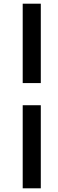

<svg xmlns="http://www.w3.org/2000/svg" viewBox="-20 -770 312 1040"><path d="M103 250V-200H201V250ZM201 -320H103V-750H201Z"/></svg>

Font: Source Serif Pro
Style: Bold Italic
Weight: 700
Italic angle: -12°
Designer: Frank Grießhammer
Foundry: Adobe Systems Incorporated
Version: Version 3.001;hotconv 1.0.111;makeotfexe 2.5.65597